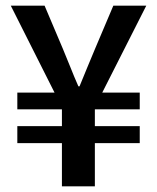

<svg xmlns="http://www.w3.org/2000/svg" viewBox="-20 -656 553 676"><path d="M198 0V-152H41V-212H198V-271H41V-330H172L18 -636H137L201 -485Q215 -452 228 -419Q241 -386 256 -352H260Q274 -386 287.5 -419Q301 -452 315 -485L379 -636H495L340 -330H472V-271H314V-212H472V-152H314V0Z"/></svg>

Font: TT Toshiba Sans Medium
Style: Regular
Weight: 500
Designer: Paul D. Hunt
Foundry: Toshiba Corporation
Version: Version 2.020;PS 2.000;hotconv 1.0.86;makeotf.lib2.5.63406